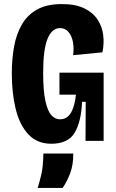

<svg xmlns="http://www.w3.org/2000/svg" viewBox="-20 -692 568 943"><path d="M232 14Q162 14 119 -32.5Q76 -79 57 -157Q38 -235 38 -331Q38 -403 49.5 -465Q61 -527 88.5 -573.5Q116 -620 163.5 -646Q211 -672 284 -672Q351 -672 394 -651Q437 -630 459.5 -595.5Q482 -561 487 -519Q492 -477 483 -435L339 -421Q344 -456 338 -486.5Q332 -517 316 -535.5Q300 -554 275 -554Q235 -554 213.5 -501.5Q192 -449 192 -334Q192 -246 203 -196Q214 -146 232.5 -126Q251 -106 274 -106Q309 -106 328 -137.5Q347 -169 353 -227H272V-335H489V0H400L401 -192H383Q379 -95 347 -40.5Q315 14 232 14ZM165 231Q186 163 189.5 125Q193 87 193 62H340Q340 117 325.5 156.5Q311 196 288 231Z"/></svg>

Font: Bricolage Grotesque 12pt Condensed ExtraBold
Style: Regular
Weight: 800
Width: 3
Designer: Mathieu Triay
Foundry: Atelier Triay
Version: Version 1.001; ttfautohint (v1.8.4.7-5d5b);gftools[0.9.33.de